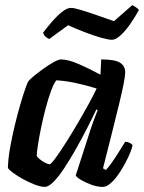

<svg xmlns="http://www.w3.org/2000/svg" viewBox="-20 -733 565 753"><path d="M156 0Q140 0 116.5 -9Q93 -18 69.5 -31Q46 -44 29.5 -56.5Q13 -69 11 -75Q12 -112 20 -156Q28 -200 38.5 -243.5Q49 -287 60 -324.5Q71 -362 79.5 -386Q88 -410 91 -414Q96 -421 113 -435Q130 -449 151 -464Q172 -479 191 -489.5Q210 -500 219 -500Q247 -500 289.5 -481.5Q332 -463 374 -440L377 -500Q429 -500 450 -487.5Q471 -475 471 -449Q471 -423 447 -324.5Q423 -226 384 -73L395 -66Q405 -76 419 -96Q433 -116 447 -138.5Q461 -161 471 -177Q480 -177 489 -172.5Q498 -168 500 -163Q495 -142 482 -114.5Q469 -87 452 -60.5Q435 -34 417 -17Q399 0 383 0Q362 0 338.5 -8.5Q315 -17 297.5 -27.5Q280 -38 277 -45L329 -206Q338 -235 348 -262Q358 -289 363 -301L358 -304Q342 -270 321 -229Q300 -188 277 -147.5Q254 -107 232 -73.5Q210 -40 190 -20Q170 0 156 0ZM174 -89Q179 -88 196.5 -111.5Q214 -135 237.5 -172Q261 -209 285 -250Q309 -291 329 -327.5Q349 -364 359 -386Q264 -415 201 -418Q191 -406 180 -376Q169 -346 159 -308Q149 -270 141 -231.5Q133 -193 128.5 -163Q124 -133 124 -121Q133 -109 149.5 -99Q166 -89 174 -89ZM419 -577Q405 -577 375 -585.5Q345 -594 310.5 -607.5Q276 -621 247 -634L173 -580Q168 -582 160 -588Q152 -594 149 -605Q165 -626 184.5 -648.5Q204 -671 223.5 -686.5Q243 -702 258 -702Q271 -702 300.5 -693Q330 -684 364 -672Q398 -660 427 -650L499 -713Q505 -710 512.5 -705Q520 -700 525 -694Q510 -667 491.5 -640Q473 -613 453.5 -595Q434 -577 419 -577Z"/></svg>

Font: Texturina 72pt 72pt Regular
Style: Bold Italic
Weight: 700
Italic angle: -11°
Designer: Guillermo Torres Carreño
Foundry: Omnibus-Type
Version: Version 1.002; ttfautohint (v1.8.3)